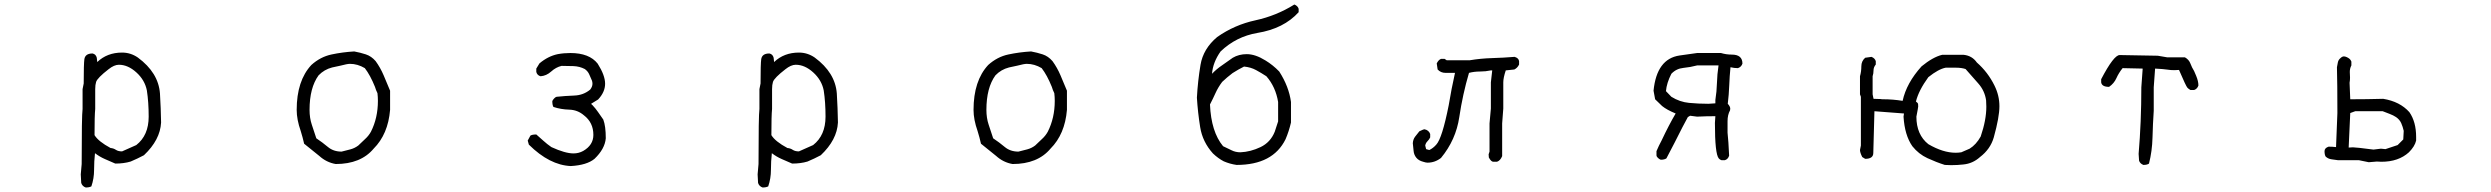

<svg xmlns="http://www.w3.org/2000/svg" viewBox="-20 -716 11040 851"><path d="M521 -45 584 -73Q639 -116 639 -199Q639 -263 631 -315Q622 -361 584.5 -395Q547 -429 507 -429Q486 -429 461 -409Q412 -371 406 -353Q402 -340 402 -321V-233Q399 -204 399 -117Q416 -89 470 -60Q483 -59 493.5 -52Q504 -45 521 -45ZM360 115Q345 110 340 95L338 57L342 11Q342 -204 346 -233V-321L351 -346Q351 -433 354 -454Q358 -479 390 -479Q405 -476 409 -460L411 -441Q455 -483 521 -483Q559 -483 591 -461Q682 -394 689 -302Q693 -236 694 -173Q690 -96 618 -28Q590 -13 559 0Q529 9 491 9Q468 -1 445 -11Q422 -21 401 -37Q397 -1 397 37Q397 75 385 110Q376 115 360 115Z M1494 -44 1533 -54Q1552 -59 1568 -71Q1583 -86 1598.5 -100Q1614 -114 1624 -132Q1655 -193 1655 -269Q1655 -286 1653 -303Q1646 -317 1642 -331Q1621 -383 1597 -414Q1565 -433 1531 -433Q1519 -433 1489 -425L1452 -417Q1417 -408 1392 -382Q1352 -327 1352 -229Q1352 -193 1362 -163.5Q1372 -134 1382 -103Q1409 -85 1433.5 -64.5Q1458 -44 1494 -44ZM1468 11Q1427 4 1395 -25L1328 -79Q1322 -106 1313 -135Q1295 -186 1295 -229Q1295 -358 1360 -428Q1400 -464 1449 -474.5Q1498 -485 1550 -488Q1577 -483 1601.5 -475Q1626 -467 1645 -445Q1666 -416 1680.5 -382Q1695 -348 1709 -314V-229Q1700 -121 1636 -57Q1579 11 1468 11Z M2510 20Q2416 16 2324 -75L2319 -93L2331 -115Q2339 -120 2357 -120Q2371 -108 2388 -92.5Q2405 -77 2424 -64Q2485 -36 2522 -36Q2545 -36 2565 -47Q2610 -73 2610 -118Q2610 -173 2568 -205Q2540 -229 2503 -230Q2466 -231 2433 -242Q2428 -250 2428 -268Q2430 -273 2436 -279.5Q2442 -286 2447 -287Q2485 -291 2525.5 -292.5Q2566 -294 2596 -319Q2606 -332 2606 -345Q2606 -351 2604 -358Q2598 -371 2592 -385.5Q2586 -400 2572 -410Q2549 -422 2521.5 -423Q2494 -424 2469 -424Q2444 -418 2423 -399Q2402 -380 2376 -378Q2361 -382 2357 -397V-412L2371 -435Q2409 -467 2452 -476Q2479 -481 2508 -481Q2592 -481 2629 -434Q2662 -382 2662 -345Q2662 -308 2631 -275L2600 -256Q2603 -252 2606 -250Q2620 -235 2631 -219Q2642 -203 2654 -186Q2665 -157 2665 -103Q2661 -56 2615 -12Q2581 16 2510 20Z M3521 -45 3584 -73Q3639 -116 3639 -199Q3639 -263 3631 -315Q3622 -361 3584.5 -395Q3547 -429 3507 -429Q3486 -429 3461 -409Q3412 -371 3406 -353Q3402 -340 3402 -321V-233Q3399 -204 3399 -117Q3416 -89 3470 -60Q3483 -59 3493.5 -52Q3504 -45 3521 -45ZM3360 115Q3345 110 3340 95L3338 57L3342 11Q3342 -204 3346 -233V-321L3351 -346Q3351 -433 3354 -454Q3358 -479 3390 -479Q3405 -476 3409 -460L3411 -441Q3455 -483 3521 -483Q3559 -483 3591 -461Q3682 -394 3689 -302Q3693 -236 3694 -173Q3690 -96 3618 -28Q3590 -13 3559 0Q3529 9 3491 9Q3468 -1 3445 -11Q3422 -21 3401 -37Q3397 -1 3397 37Q3397 75 3385 110Q3376 115 3360 115Z M4494 -44 4533 -54Q4552 -59 4568 -71Q4583 -86 4598.5 -100Q4614 -114 4624 -132Q4655 -193 4655 -269Q4655 -286 4653 -303Q4646 -317 4642 -331Q4621 -383 4597 -414Q4565 -433 4531 -433Q4519 -433 4489 -425L4452 -417Q4417 -408 4392 -382Q4352 -327 4352 -229Q4352 -193 4362 -163.5Q4372 -134 4382 -103Q4409 -85 4433.5 -64.5Q4458 -44 4494 -44ZM4468 11Q4427 4 4395 -25L4328 -79Q4322 -106 4313 -135Q4295 -186 4295 -229Q4295 -358 4360 -428Q4400 -464 4449 -474.5Q4498 -485 4550 -488Q4577 -483 4601.5 -475Q4626 -467 4645 -445Q4666 -416 4680.5 -382Q4695 -348 4709 -314V-229Q4700 -121 4636 -57Q4579 11 4468 11Z M5478 -41Q5523 -43 5567 -64Q5611 -85 5630 -132L5645 -178V-264Q5634 -331 5593 -378Q5570 -393 5547 -405.5Q5524 -418 5494 -421Q5468 -408 5443 -392Q5418 -373 5397 -353Q5379 -329 5367.5 -303.5Q5356 -278 5343 -253Q5348 -132 5401 -68Q5421 -59 5438.5 -50Q5456 -41 5478 -41ZM5461 15Q5432 11 5404 -1Q5379 -14 5356 -36Q5310 -87 5299.5 -152.5Q5289 -218 5285 -283Q5289 -357 5301 -428.5Q5313 -500 5375 -552Q5452 -606 5544.5 -626Q5637 -646 5717 -696Q5732 -690 5736 -677V-662Q5670 -589 5553 -570Q5459 -554 5390 -488Q5356 -440 5352 -389Q5372 -410 5396.5 -426.5Q5421 -443 5444 -460Q5471 -476 5506 -476Q5544 -476 5589 -448Q5622 -428 5650 -399Q5693 -332 5702 -264V-173Q5693 -134 5678 -99Q5622 15 5461 15Z M6307 5Q6300 5 6288 1Q6268 -4 6257.5 -17Q6247 -30 6245.5 -47Q6244 -64 6242 -81Q6243 -98 6252 -110Q6261 -122 6271 -134Q6289 -143 6294 -143Q6313 -139 6319 -122V-107Q6315 -98 6307 -90Q6299 -82 6297 -71L6301 -55L6315 -51Q6332 -59 6346 -75Q6372 -103 6401 -249Q6413 -322 6429 -393H6387Q6366 -393 6352 -408L6348 -435Q6356 -451 6367 -455H6383L6392 -449H6495Q6543 -457 6593.5 -458.5Q6644 -460 6693 -464Q6711 -459 6713 -445V-430Q6706 -415 6692 -408L6654 -404Q6643 -371 6643 -351V-235L6638 -169V-24Q6630 -4 6615 1H6599Q6589 1 6579 -18L6578 -32L6582 -44V-169L6588 -235V-351L6594 -404H6588Q6565 -399 6539.5 -399Q6514 -399 6491 -393Q6463 -298 6448 -197Q6433 -96 6367 -16Q6340 5 6307 5Z M7552 -256 7583 -258V-273Q7589 -310 7590 -348Q7591 -386 7597 -426H7502Q7472 -418 7441 -415Q7410 -412 7388 -389Q7367 -348 7364 -312L7388 -287Q7425 -264 7466.5 -260Q7508 -256 7552 -256ZM7625 -6H7610Q7603 -8 7598 -14Q7581 -34 7581 -171L7583 -201Q7542 -201 7502 -199L7471 -203L7461 -197L7437 -152Q7403 -84 7366 -14Q7357 -8 7341 -8Q7335 -10 7328.5 -16Q7322 -22 7322 -28V-46Q7332 -70 7345 -94Q7377 -162 7407 -213Q7368 -229 7347 -246L7316 -276L7309 -314Q7323 -455 7424 -470L7502 -481H7608Q7631 -474 7656 -474Q7703 -474 7703 -434Q7698 -419 7683 -414Q7666 -414 7650 -418Q7646 -378 7644.5 -337.5Q7643 -297 7638 -256Q7649 -244 7649 -234L7648 -227Q7637 -207 7637 -179V-128Q7641 -93 7644 -26Q7639 -10 7625 -6Z M8648 -39Q8660 -39 8673 -41L8710 -57Q8739 -75 8759 -111Q8784 -184 8784 -243L8783 -271Q8777 -314 8748 -346.5Q8719 -379 8692 -410Q8674 -416 8649 -416H8604Q8572 -410 8527 -374Q8484 -315 8472 -266Q8481 -260 8481.5 -254.5Q8482 -249 8482 -244Q8482 -240 8474 -199Q8474 -119 8527 -77Q8592 -39 8648 -39ZM8628 16 8600 15Q8562 3 8523 -15Q8484 -33 8456 -68Q8422 -117 8417 -199L8419 -213L8288 -223L8283 -38Q8283 -12 8247 -12L8234 -20Q8224 -40 8224 -51L8228 -71V-287L8224 -298V-378Q8230 -399 8230 -422Q8230 -445 8247 -460L8275 -464Q8290 -458 8294 -445V-430Q8284 -418 8284 -404Q8284 -390 8280 -378V-298L8284 -278Q8298 -277 8316 -277Q8317 -276 8327 -276Q8370 -276 8413 -269Q8430 -348 8497 -422Q8547 -463 8588 -473H8684Q8721 -469 8742 -439Q8791 -396 8820 -337Q8842 -293 8842 -245Q8842 -197 8817 -107Q8802 -55 8756 -20Q8724 9 8682 13Q8656 16 8628 16Z M9480 15Q9465 9 9461 -4L9459 -34Q9471 -175 9471 -329L9477 -412L9388 -414Q9371 -393 9360.5 -369.5Q9350 -346 9328 -331Q9296 -331 9293 -351V-365Q9349 -472 9375 -472L9544 -469L9585 -462H9664Q9682 -452 9688.5 -434.5Q9695 -417 9705 -401Q9707 -395 9714 -380Q9724 -356 9724 -337Q9719 -322 9705 -317H9689Q9681 -321 9675 -327.5Q9669 -334 9638 -406L9617 -405Q9601 -405 9585.5 -407.5Q9570 -410 9532 -412L9526 -329V-225Q9522 -166 9520.5 -106Q9519 -46 9505 9Q9497 15 9480 15Z M10500 -53 10533 -57 10553 -55 10607 -73 10632 -98 10634 -136Q10630 -154 10623 -170Q10616 -186 10600 -197Q10588 -205 10572 -211Q10556 -217 10541 -223H10419L10397 -215L10390 -62L10409 -63Q10423 -63 10500 -53ZM10479 3 10435 -6H10342Q10328 -8 10313.5 -10Q10299 -12 10288 -22Q10283 -30 10283 -46Q10283 -60 10301 -66Q10318 -66 10334 -64L10340 -215Q10340 -346 10338 -418Q10340 -429 10342 -439Q10344 -449 10350.5 -455.5Q10357 -462 10361 -464Q10365 -466 10369 -466Q10374 -466 10381 -463Q10388 -460 10393.5 -455.5Q10399 -451 10402 -443V-426Q10395 -413 10395 -397L10396 -372Q10396 -360 10394 -349L10397 -276Q10470 -276 10543 -278Q10617 -266 10659 -219Q10689 -176 10689 -109V-93Q10683 -67 10657 -41Q10611 1 10535 1L10515 0Z"/></svg>

Font: Yozai
Style: Regular
Weight: 400
Designer: LXGW / Y.OzVox
Foundry: LXGW / Y.OzVox
Version: Version 0.861;October 22, 2024